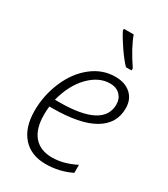

<svg xmlns="http://www.w3.org/2000/svg" viewBox="-191 -855 835 953"><g transform="rotate(30 226.5 -378.0)"><path d="M229 9.8Q144.5 9.8 97.2 -43.7Q49.8 -97.2 49.8 -192.9Q49.8 -281.2 84.5 -362.3Q119.1 -443.4 179.9 -491.2Q240.7 -539.1 314 -539.1Q369.6 -539.1 402.8 -509.3Q436 -479.5 436 -428.2Q436 -339.8 356.2 -293.5Q276.4 -247.1 119.1 -247.1H103Q100.1 -225.6 100.1 -199.2Q100.1 -118.7 136.2 -76.4Q172.4 -34.2 240.2 -34.2Q304.7 -34.2 375 -69.8V-23.9Q306.6 9.8 229 9.8ZM308.1 -497.1Q244.1 -497.1 189.2 -440.7Q134.3 -384.3 109.9 -290H133.8Q386.2 -290 386.2 -421.9Q386.2 -454.6 365 -475.8Q343.8 -497.1 308.1 -497.1ZM366.7 -606H334.5Q310.1 -631.3 278.8 -676.5Q247.6 -721.7 230.5 -755.9V-766.1H286.6Q309.1 -703.1 366.7 -618.2Z"/></g></svg>

Font: CAA NEO Sans Light
Style: Italic
Weight: 300
Italic angle: -12°
Version: Version 1.10